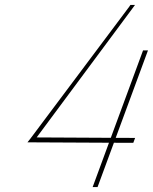

<svg xmlns="http://www.w3.org/2000/svg" viewBox="-20 -770 622 781"><path d="M506.6 -744 510.5 -750H529.2L518.9 -736L129.1 -211L430.7 -209.4L558.2 -555L561.9 -565H581.9L578.2 -555L450.7 -209.3L519.6 -209H529.6L522.2 -189H512.2L443.3 -189.3L380.5 -19L376.8 -9H356.8L360.5 -19L423.3 -189.4L106.7 -191H96.7H91.7L102.8 -205Z"/></svg>

Font: Nordica Plus
Style: NordicaClassicUltLtCondObl
Weight: 300
Version: Version 1.01